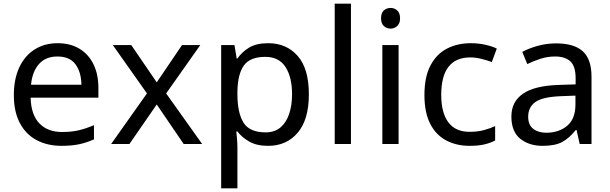

<svg xmlns="http://www.w3.org/2000/svg" viewBox="-20 -780 3305 1040"><path d="M292 -546Q361 -546 410.5 -516Q460 -486 486.5 -431.5Q513 -377 513 -304V-251H146Q148 -160 192.5 -112.5Q237 -65 317 -65Q368 -65 407.5 -74.5Q447 -84 489 -102V-25Q448 -7 408 1.5Q368 10 313 10Q237 10 178.5 -21Q120 -52 87.5 -113.5Q55 -175 55 -264Q55 -352 84.5 -415Q114 -478 167.5 -512Q221 -546 292 -546ZM291 -474Q228 -474 191.5 -433.5Q155 -393 148 -321H421Q420 -389 389 -431.5Q358 -474 291 -474Z M776 -274 591 -536H691L829 -334L966 -536H1065L880 -274L1075 0H975L829 -214L681 0H582Z M1433 -546Q1532 -546 1592.5 -477Q1653 -408 1653 -269Q1653 -132 1592.5 -61Q1532 10 1432 10Q1370 10 1329.5 -13.5Q1289 -37 1266 -68H1260Q1262 -51 1264 -25Q1266 1 1266 20V240H1178V-536H1250L1262 -463H1266Q1290 -498 1329 -522Q1368 -546 1433 -546ZM1417 -472Q1335 -472 1301.5 -426Q1268 -380 1266 -286V-269Q1266 -170 1298.5 -116.5Q1331 -63 1419 -63Q1468 -63 1499.5 -90Q1531 -117 1546.5 -163.5Q1562 -210 1562 -270Q1562 -362 1526.5 -417Q1491 -472 1417 -472Z M1881 0H1793V-760H1881Z M2096 -737Q2116 -737 2131.5 -723.5Q2147 -710 2147 -681Q2147 -653 2131.5 -639Q2116 -625 2096 -625Q2074 -625 2059 -639Q2044 -653 2044 -681Q2044 -710 2059 -723.5Q2074 -737 2096 -737ZM2139 -536V0H2051V-536Z M2524 10Q2453 10 2397.5 -19Q2342 -48 2310.5 -109Q2279 -170 2279 -265Q2279 -364 2312 -426Q2345 -488 2401.5 -517Q2458 -546 2530 -546Q2571 -546 2609 -537.5Q2647 -529 2671 -517L2644 -444Q2620 -453 2588 -461Q2556 -469 2528 -469Q2370 -469 2370 -266Q2370 -169 2408.5 -117.5Q2447 -66 2523 -66Q2567 -66 2600.5 -75Q2634 -84 2662 -97V-19Q2635 -5 2602.5 2.5Q2570 10 2524 10Z M2992 -545Q3090 -545 3137 -502Q3184 -459 3184 -365V0H3120L3103 -76H3099Q3064 -32 3025.5 -11Q2987 10 2919 10Q2846 10 2798 -28.5Q2750 -67 2750 -149Q2750 -229 2813 -272.5Q2876 -316 3007 -320L3098 -323V-355Q3098 -422 3069 -448Q3040 -474 2987 -474Q2945 -474 2907 -461.5Q2869 -449 2836 -433L2809 -499Q2844 -518 2892 -531.5Q2940 -545 2992 -545ZM3018 -259Q2918 -255 2879.5 -227Q2841 -199 2841 -148Q2841 -103 2868.5 -82Q2896 -61 2939 -61Q3007 -61 3052 -98.5Q3097 -136 3097 -214V-262Z"/></svg>

Font: Noto Sans Shavian
Style: Regular
Weight: 400
Designer: Monotype Design Team
Foundry: Monotype Imaging Inc.
Version: Version 2.001; ttfautohint (v1.8.4.7-5d5b)